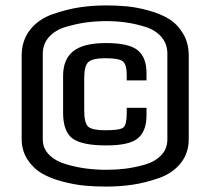

<svg xmlns="http://www.w3.org/2000/svg" viewBox="-20 -679 757 709"><path d="M213 -263V-399Q213 -460 250.5 -490Q288 -520 372 -520Q456 -520 488.5 -493.5Q521 -467 521 -409V-382H448V-401Q448 -441 433.5 -452.5Q419 -464 369 -464Q322 -464 306.5 -450Q291 -436 291 -391V-271Q291 -224 306 -211Q321 -198 369 -198Q424 -198 436 -208.5Q448 -219 448 -261V-281H521V-253Q521 -196 490 -169Q459 -142 372 -142Q283 -142 248 -167.5Q213 -193 213 -263ZM677 -474V-166Q677 -113 647 -76Q617 -39 567 -21.5Q517 -4 470 3Q423 10 372 10Q331 10 293 6.5Q255 3 211 -8.5Q167 -20 135 -38.5Q103 -57 81.5 -90Q60 -123 60 -166V-473Q60 -530 91.5 -569.5Q123 -609 175.5 -627Q228 -645 274.5 -652Q321 -659 372 -659Q412 -659 449 -655.5Q486 -652 529.5 -640Q573 -628 604 -609Q635 -590 656 -555Q677 -520 677 -474ZM598 -164V-481Q598 -517 576 -542.5Q554 -568 517.5 -579.5Q481 -591 446 -596Q411 -601 373 -601Q334 -601 297.5 -596Q261 -591 222.5 -579.5Q184 -568 161 -542.5Q138 -517 138 -481V-164Q138 -131 161.5 -107.5Q185 -84 224 -72.5Q263 -61 299.5 -56.5Q336 -52 374 -52Q409 -52 442 -56Q475 -60 513 -70.5Q551 -81 574.5 -105Q598 -129 598 -164Z"/></svg>

Font: Play
Style: Regular
Weight: 400
Designer: Jonas Hecksher
Foundry: Jonas Hecksher, Playtypeª, e-types AS
Version: Version 1.002